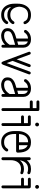

<svg xmlns="http://www.w3.org/2000/svg" viewBox="1296 -1995 704 3336"><g transform="rotate(90 1648.0 -327.0)"><path d="M398 -418Q400 -414 400 -408Q400 -397 392.5 -390Q385 -383 375 -383Q358 -383 352 -397Q338 -432 310.5 -447.5Q283 -463 243 -463H235Q174 -463 138 -423.5Q102 -384 96 -308Q103 -235 139 -194.5Q175 -154 235 -154H243Q277 -154 305.5 -168.5Q334 -183 353 -215Q361 -226 374 -226Q385 -226 392 -218.5Q399 -211 399 -200Q399 -193 395 -186Q370 -146 330.5 -124.5Q291 -103 243 -103H235Q193 -103 159 -120Q125 -137 100 -168Q112 -109 146.5 -77.5Q181 -46 235 -46H243Q277 -46 305.5 -60.5Q334 -75 353 -107Q361 -118 374 -118Q385 -118 392 -110Q399 -102 399 -92Q399 -84 395 -78Q343 4 243 4H235Q177 4 134 -25Q91 -54 67.5 -106.5Q44 -159 44 -229V-280Q44 -351 68 -403Q92 -455 134.5 -484Q177 -513 235 -513H243Q299 -513 338.5 -489.5Q378 -466 398 -418Z M808 -25Q808 -14 801 -7Q794 0 783 0Q772 0 765 -7Q758 -14 758 -25V-62Q690 5 597 5H596Q573 5 543.5 -5Q514 -15 492 -38.5Q470 -62 470 -105V-108Q470 -149 489.5 -176Q509 -203 538.5 -219.5Q568 -236 598 -244L650 -260V-462Q583 -459 546 -402Q538 -392 525 -392Q514 -392 507 -399.5Q500 -407 500 -417Q500 -426 504 -432Q560 -513 661 -513H672Q710 -513 741 -496Q772 -479 790 -449.5Q808 -420 808 -382ZM758 -377Q758 -408 742.5 -429.5Q727 -451 700 -459V-275L758 -291ZM596 -46H597Q647 -46 685 -67.5Q723 -89 758 -142V-238L611 -195Q574 -184 547.5 -165.5Q521 -147 521 -108V-105Q521 -81 534 -68Q547 -55 564.5 -50.5Q582 -46 596 -46Z M1225 -494Q1231 -509 1248 -509Q1259 -509 1266 -501.5Q1273 -494 1273 -484Q1273 -480 1271 -474L1104 -27Q1093 -1 1075.5 -1Q1058 -1 1048 -27L881 -474Q879 -479 879 -484Q879 -494 886 -501.5Q893 -509 904 -509Q922 -509 927 -494L1011 -265L1098 -494Q1104 -509 1121 -509Q1131 -509 1138.5 -502Q1146 -495 1146 -484Q1146 -479 1144 -474L1038 -194L1076 -91Z M1663 -25Q1663 -14 1656 -7Q1649 0 1638 0Q1627 0 1620 -7Q1613 -14 1613 -25V-62Q1545 5 1452 5H1451Q1428 5 1398.5 -5Q1369 -15 1347 -38.5Q1325 -62 1325 -105V-108Q1325 -149 1344.5 -176Q1364 -203 1393.5 -219.5Q1423 -236 1453 -244L1505 -260V-462Q1438 -459 1401 -402Q1393 -392 1380 -392Q1369 -392 1362 -399.5Q1355 -407 1355 -417Q1355 -426 1359 -432Q1415 -513 1516 -513H1527Q1565 -513 1596 -496Q1627 -479 1645 -449.5Q1663 -420 1663 -382ZM1613 -377Q1613 -408 1597.5 -429.5Q1582 -451 1555 -459V-275L1613 -291ZM1451 -46H1452Q1502 -46 1540 -67.5Q1578 -89 1613 -142V-238L1466 -195Q1429 -184 1402.5 -165.5Q1376 -147 1376 -108V-105Q1376 -81 1389 -68Q1402 -55 1419.5 -50.5Q1437 -46 1451 -46Z M1751 -493Q1740 -493 1732.5 -500.5Q1725 -508 1725 -519Q1725 -529 1732.5 -536.5Q1740 -544 1751 -544H1859V-609H1751Q1740 -609 1732.5 -616Q1725 -623 1725 -634Q1725 -645 1732.5 -652Q1740 -659 1751 -659H1880Q1909 -659 1909 -630V-25Q1909 -14 1901.5 -7Q1894 0 1883 0Q1873 0 1866 -7Q1859 -14 1859 -25V-493Z M2011 -341Q2000 -341 1992.5 -348Q1985 -355 1985 -366Q1985 -377 1992.5 -384Q2000 -391 2011 -391H2119V-460H2011Q2000 -460 1992.5 -467Q1985 -474 1985 -485Q1985 -496 1992.5 -503Q2000 -510 2011 -510H2138Q2169 -510 2169 -480V-25Q2169 -14 2161.5 -7Q2154 0 2143 0Q2133 0 2126 -7Q2119 -14 2119 -25V-341ZM2111 -620Q2111 -634 2120.5 -643.5Q2130 -653 2144 -653Q2157 -653 2166.5 -643.5Q2176 -634 2176 -620V-618Q2176 -605 2166.5 -595.5Q2157 -586 2144 -586Q2130 -586 2120.5 -595.5Q2111 -605 2111 -618Z M2608 -78Q2554 4 2456 4H2448Q2390 4 2347 -25Q2304 -54 2280.5 -106.5Q2257 -159 2257 -229V-280Q2257 -350 2281 -402.5Q2305 -455 2347.5 -484Q2390 -513 2448 -513H2456Q2630 -513 2632 -286Q2632 -255 2601 -255H2308V-229Q2308 -141 2344.5 -93.5Q2381 -46 2448 -46H2456Q2530 -46 2566 -107Q2574 -118 2587 -118Q2598 -118 2605 -110.5Q2612 -103 2612 -92Q2612 -84 2608 -78ZM2448 -463Q2386 -463 2350 -422.5Q2314 -382 2309 -305H2452V-463ZM2581 -305Q2577 -429 2503 -455V-305Z M2763 -25Q2763 -14 2755.5 -7Q2748 0 2737 0Q2727 0 2719.5 -7Q2712 -14 2712 -25V-484Q2712 -495 2719.5 -502Q2727 -509 2737 -509Q2748 -509 2755.5 -502Q2763 -495 2763 -484V-441Q2789 -474 2827 -493.5Q2865 -513 2911 -513H2923Q2962 -513 2991 -500Q3007 -493 3007 -476Q3007 -465 2998.5 -457.5Q2990 -450 2980 -451Q2968 -455 2955 -459Q2942 -463 2923 -463H2911Q2852 -463 2813.5 -425Q2775 -387 2766 -321Q2792 -354 2829.5 -372.5Q2867 -391 2911 -391H2923Q2961 -391 2991 -377Q3007 -370 3007 -354Q3007 -342 2998.5 -334.5Q2990 -327 2980 -329Q2968 -332 2955 -336Q2942 -340 2923 -340H2911Q2844 -340 2803.5 -290.5Q2763 -241 2763 -157Z M3094 -341Q3083 -341 3075.5 -348Q3068 -355 3068 -366Q3068 -377 3075.5 -384Q3083 -391 3094 -391H3202V-460H3094Q3083 -460 3075.5 -467Q3068 -474 3068 -485Q3068 -496 3075.5 -503Q3083 -510 3094 -510H3221Q3252 -510 3252 -480V-25Q3252 -14 3244.5 -7Q3237 0 3226 0Q3216 0 3209 -7Q3202 -14 3202 -25V-341ZM3194 -620Q3194 -634 3203.5 -643.5Q3213 -653 3227 -653Q3240 -653 3249.5 -643.5Q3259 -634 3259 -620V-618Q3259 -605 3249.5 -595.5Q3240 -586 3227 -586Q3213 -586 3203.5 -595.5Q3194 -605 3194 -618Z"/></g></svg>

Font: Libertine Sup
Style: Regular
Weight: 400
Designer: Bastien Sozeau
Foundry: NBR — Bastien Sozeau
Version: Version 2.003; ttfautohint (v1.8.4.7-5d5b);gftools[0.9.33]